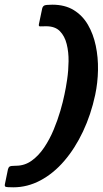

<svg xmlns="http://www.w3.org/2000/svg" viewBox="-45 -720 439 819"><path d="M-24 65 -11 2Q-9 -6 -4 -9.5Q1 -13 23 -13Q60 -13 90 -34.5Q120 -56 143.5 -91Q167 -126 184 -167Q201 -208 212.5 -247.5Q224 -287 230 -317Q236 -344 241.5 -381.5Q247 -419 247.5 -458.5Q248 -498 239.5 -532Q231 -566 210.5 -587Q190 -608 152 -608Q133 -608 126 -607.5Q119 -607 121 -617L135 -684Q137 -692 143 -696Q149 -700 178 -700Q232 -700 269.5 -677Q307 -654 330 -614.5Q353 -575 363.5 -525Q374 -475 373 -421Q372 -367 361 -315Q343 -231 309 -159Q275 -87 229 -33.5Q183 20 127.5 49.5Q72 79 12 79Q-17 79 -21.5 76.5Q-26 74 -24 65Z"/></svg>

Font: Glory ExtraBold
Style: Italic
Weight: 800
Italic angle: -12°
Version: Version 1.011